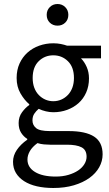

<svg xmlns="http://www.w3.org/2000/svg" viewBox="-20 -714 544 958"><path d="M246 224Q201 224 164 215.5Q127 207 100.5 190Q74 173 59.5 149Q45 125 45 93Q45 62 64 34Q83 6 116 -17V-21Q98 -32 85.5 -51.5Q73 -71 73 -100Q73 -131 90 -154Q107 -177 126 -190V-194Q102 -214 82.5 -247.5Q63 -281 63 -325Q63 -365 77.5 -397Q92 -429 117 -451.5Q142 -474 175.5 -486Q209 -498 246 -498Q266 -498 283.5 -494.5Q301 -491 315 -486H484V-423H384Q401 -406 412.5 -380Q424 -354 424 -323Q424 -284 410 -252.5Q396 -221 372 -199.5Q348 -178 315.5 -166Q283 -154 246 -154Q228 -154 209 -158.5Q190 -163 173 -171Q160 -160 151 -146.5Q142 -133 142 -113Q142 -90 160 -75Q178 -60 228 -60H322Q407 -60 449.5 -32.5Q492 -5 492 56Q492 90 475 120.5Q458 151 426 174Q394 197 348.5 210.5Q303 224 246 224ZM246 -209Q267 -209 285.5 -217Q304 -225 318.5 -240Q333 -255 341 -276.5Q349 -298 349 -325Q349 -379 319 -408.5Q289 -438 246 -438Q203 -438 173 -408.5Q143 -379 143 -325Q143 -298 151 -276.5Q159 -255 173.5 -240Q188 -225 206.5 -217Q225 -209 246 -209ZM258 167Q293 167 321.5 158.5Q350 150 370 136.5Q390 123 401 105Q412 87 412 68Q412 34 387 21Q362 8 314 8H230Q216 8 199.5 6.5Q183 5 167 0Q141 19 129 40Q117 61 117 82Q117 121 154.5 144Q192 167 258 167ZM267 -586Q244 -586 228.5 -601Q213 -616 213 -640Q213 -663 228.5 -678.5Q244 -694 267 -694Q290 -694 305.5 -678.5Q321 -663 321 -640Q321 -616 305.5 -601Q290 -586 267 -586Z"/></svg>

Font: SourceSansPro
Style: Book
Weight: 400
Designer: Paul D. Hunt
Foundry: Adobe Systems Incorporated
Version: Version 2.021;PS 2.000;hotconv 1.0.86;makeotf.lib2.5.63406